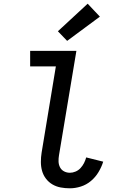

<svg xmlns="http://www.w3.org/2000/svg" viewBox="-20 -1010 640 1038"><path d="M358 8Q332 8 308 3.5Q284 -1 263.5 -13Q243 -25 228.5 -44Q214 -63 207.5 -86Q201 -109 201 -134.5Q201 -160 205 -185L282 -651H143V-735H393L299 -171Q296 -154 296.5 -137Q297 -120 304.5 -105.5Q312 -91 326.5 -83.5Q341 -76 358 -76Q373 -76 388.5 -82.5Q404 -89 415.5 -101.5Q427 -114 434.5 -129Q442 -144 446 -159L538 -136Q529 -107 512.5 -79.5Q496 -52 471.5 -31.5Q447 -11 417 -1.5Q387 8 358 8ZM343 -789 293 -841 454 -990 520 -920Z"/></svg>

Font: Iosevka Curly Slab MdEx
Style: Italic
Weight: 500
Width: 7
Italic angle: -9°
Monospace: yes
Designer: Belleve Invis
Foundry: Belleve Invis
Version: Version 11.0.0; ttfautohint (v1.8.3)